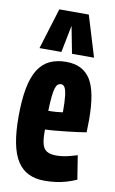

<svg xmlns="http://www.w3.org/2000/svg" viewBox="-90 -838 537 896"><g transform="rotate(10 178.5 -390.0)"><path d="M186 10Q143 10 110.8 -5.6Q78.6 -21.2 57.5 -54Q36.4 -86.8 26.2 -138.7Q16 -190.6 16 -262.2Q16 -343.2 26.8 -399.2Q37.6 -455.2 59.5 -489.3Q81.4 -523.4 114.5 -538.7Q147.6 -554 191.6 -554Q270.4 -554 306.6 -496.8Q342.8 -439.6 342.8 -306.8Q342.8 -298.2 342.3 -278.3Q341.8 -258.4 341.4 -246.6Q324.2 -243.6 299.5 -240.4Q274.8 -237.2 247.5 -234.2Q220.2 -231.2 194 -228.8Q167.8 -226.4 148 -226Q148 -222.8 148 -219.9Q148 -217 148 -213.8Q148 -178.8 153.9 -156.9Q159.8 -135 175.6 -125.2Q191.4 -115.4 220.6 -115.4Q236.2 -115.4 252.5 -117.8Q268.8 -120.2 285.7 -124.7Q302.6 -129.2 319.4 -134.2L337.4 -21.4Q313.2 -10.8 289.3 -3.8Q265.4 3.2 240.1 6.6Q214.8 10 186 10ZM148 -314.4Q156.4 -314.4 166.2 -314.7Q176 -315 185.5 -315.8Q195 -316.6 203.1 -317.7Q211.2 -318.8 216.4 -319.4Q216.4 -371.2 212.9 -398.9Q209.4 -426.6 202.6 -437Q195.8 -447.4 185 -447.4Q177.4 -447.4 170.6 -442.1Q163.8 -436.8 159.3 -422.9Q154.8 -409 152 -382.6Q149.2 -356.2 148 -314.4ZM56.8 -595.6 116.4 -789.6H256.2L315.2 -595.6H210.8L186 -724L160.6 -595.6Z"/></g></svg>

Font: Georama ExtraCondensed Thin
Style: Regular
Weight: 100
Width: 2
Designer: Jean-Baptiste Levee
Foundry: Production Type
Version: Version 1.001